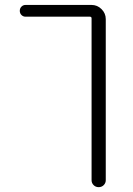

<svg xmlns="http://www.w3.org/2000/svg" viewBox="-20 -565 540 781"><path d="M352.5 -544.9Q376 -544.9 393.1 -527.8Q410.2 -510.7 410.2 -487.3V168Q410.2 179.7 401.9 188Q393.6 196.3 381.3 196.3Q369.1 196.3 360.8 188Q352.5 179.7 352.5 168V-490.2Q352.5 -497.1 345.7 -497.1H84Q74.2 -497.1 67.4 -503.9Q60.5 -510.7 60.5 -521Q60.5 -531.2 67.4 -538.1Q74.2 -544.9 84 -544.9Z"/></svg>

Font: Rounded Mgen+ 1m light
Style: Regular
Weight: 200
Designer: [Source Han Sans]
Ryoko NISHIZUKA  (kana & ideographs); Paul D. Hunt (Latin, Greek & Cyrillic); Wenlong ZHANG  (bopomofo
Version: Version 1.059.20150602